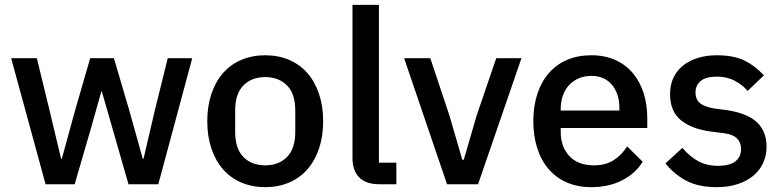

<svg xmlns="http://www.w3.org/2000/svg" viewBox="-20 -760 3227 792"><path d="M26 -520H132L185 -302L232 -105H235L289 -302L352 -520H450L514 -302L569 -105H572L618 -302L672 -520H773L633 0H510L442 -237L400 -383H398L357 -237L288 0H168Z M1074 12Q1020 12 975.5 -7Q931 -26 900 -61.5Q869 -97 852 -147.5Q835 -198 835 -260Q835 -322 852 -372.5Q869 -423 900 -458.5Q931 -494 975.5 -513Q1020 -532 1074 -532Q1128 -532 1172.5 -513Q1217 -494 1248 -458.5Q1279 -423 1296 -372.5Q1313 -322 1313 -260Q1313 -198 1296 -147.5Q1279 -97 1248 -61.5Q1217 -26 1172.5 -7Q1128 12 1074 12ZM1074 -78Q1130 -78 1164 -112.5Q1198 -147 1198 -216V-304Q1198 -373 1164 -407.5Q1130 -442 1074 -442Q1018 -442 984 -407.5Q950 -373 950 -304V-216Q950 -147 984 -112.5Q1018 -78 1074 -78Z M1545 0Q1489 0 1461.5 -28.5Q1434 -57 1434 -108V-740H1543V-89H1615V0Z M1824 0 1647 -520H1755L1834 -283L1887 -101H1893L1946 -283L2027 -520H2131L1952 0Z M2419 12Q2363 12 2319 -7Q2275 -26 2244 -61.5Q2213 -97 2196.5 -147.5Q2180 -198 2180 -260Q2180 -322 2196.5 -372.5Q2213 -423 2244 -458.5Q2275 -494 2319 -513Q2363 -532 2419 -532Q2476 -532 2519.5 -512Q2563 -492 2592 -456.5Q2621 -421 2635.5 -374Q2650 -327 2650 -273V-232H2293V-215Q2293 -155 2328.5 -116.5Q2364 -78 2430 -78Q2478 -78 2511 -99Q2544 -120 2567 -156L2631 -93Q2602 -45 2547 -16.5Q2492 12 2419 12ZM2419 -447Q2391 -447 2367.5 -437Q2344 -427 2327.5 -409Q2311 -391 2302 -366Q2293 -341 2293 -311V-304H2535V-314Q2535 -374 2504 -410.5Q2473 -447 2419 -447Z M2936 12Q2862 12 2812 -14Q2762 -40 2725 -86L2795 -150Q2824 -115 2859.5 -95.5Q2895 -76 2942 -76Q2990 -76 3013.5 -94.5Q3037 -113 3037 -146Q3037 -171 3020.5 -188.5Q3004 -206 2963 -211L2915 -217Q2835 -227 2789.5 -263.5Q2744 -300 2744 -372Q2744 -410 2758 -439.5Q2772 -469 2797.5 -489.5Q2823 -510 2858.5 -521Q2894 -532 2937 -532Q3007 -532 3051.5 -510Q3096 -488 3131 -449L3064 -385Q3044 -409 3011.5 -426.5Q2979 -444 2937 -444Q2892 -444 2870.5 -426Q2849 -408 2849 -379Q2849 -349 2868 -334Q2887 -319 2929 -312L2977 -306Q3063 -293 3102.5 -255.5Q3142 -218 3142 -155Q3142 -117 3127.5 -86.5Q3113 -56 3086 -34Q3059 -12 3021 0Q2983 12 2936 12Z"/></svg>

Font: IBM Plex Sans KR Medium
Style: Regular
Weight: 500
Designer: Mike Abbink; Paul van der Laan; Pieter van Rosmalen; Wujin Sim; Chorong Kim; Dohee Lee;
Foundry: Sandoll Inc.
Version: Version 1.001